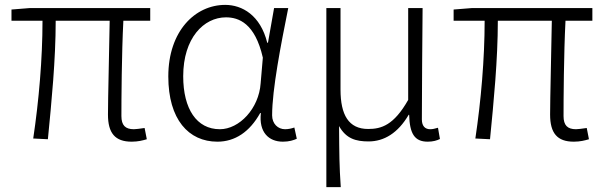

<svg xmlns="http://www.w3.org/2000/svg" viewBox="-20 -567 2474 786"><path d="M519 13C545 13 564 8 581 3L572 -43C550 -40 537 -38 528 -38C493 -38 477 -54 477 -92C477 -155 478 -348 485 -482H595V-534H102L27 -528V-482H154C154 -326 139 -154 116 0L176 3C191 -150 208 -322 208 -482H429C427 -352 422 -164 422 -98C422 -22 451 13 519 13Z M870 13C942 13 1002 -27 1045 -104H1048C1039 -26 1080 13 1138 13C1164 13 1182 7 1195 1L1185 -45C1174 -41 1160 -38 1147 -38C1118 -38 1094 -60 1094 -95C1094 -200 1130 -385 1160 -534H1102L1077 -392H1074C1046 -505 971 -547 902 -547C779 -547 669 -440 669 -254C669 -78 752 13 870 13ZM880 -38C785 -38 730 -121 730 -255C730 -411 814 -496 905 -496C957 -496 1024 -472 1056 -331L1047 -226C1040 -123 960 -38 880 -38Z M1316 199H1375C1369 111 1369 66 1368 -51C1397 1 1437 12 1489 12C1552 12 1609 -22 1653 -97H1655C1657 -20 1677 13 1731 13C1753 13 1769 8 1781 2L1773 -44C1759 -40 1751 -38 1741 -38C1721 -38 1707 -50 1707 -78C1707 -225 1709 -379 1710 -534H1651V-158C1592 -54 1541 -39 1487 -39C1407 -39 1374 -97 1374 -200V-534H1316Z M2329 13C2355 13 2374 8 2391 3L2382 -43C2360 -40 2347 -38 2338 -38C2303 -38 2287 -54 2287 -92C2287 -155 2288 -348 2295 -482H2405V-534H1912L1837 -528V-482H1964C1964 -326 1949 -154 1926 0L1986 3C2001 -150 2018 -322 2018 -482H2239C2237 -352 2232 -164 2232 -98C2232 -22 2261 13 2329 13Z"/></svg>

Font: Noto Sans HK Light
Style: Regular
Weight: 300
Designer: Ryoko NISHIZUKA 西塚涼子 (kana, bopomofo & ideographs); Paul D. Hunt (Latin, Greek & Cyrillic); Sandoll Communications 산돌커뮤니
Foundry: Adobe
Version: Version 2.004;hotconv 1.0.118;makeotfexe 2.5.65603